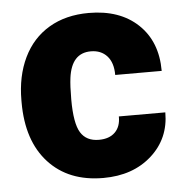

<svg xmlns="http://www.w3.org/2000/svg" viewBox="-45 -581 609 635"><g transform="rotate(-5 260.0 -264.0)"><path d="M269.5 -117.2Q304.2 -117.2 323.2 -136Q342.3 -154.8 341.8 -188.5H496.1Q496.1 -101.6 433.8 -45.9Q371.6 9.8 273.4 9.8Q158.2 9.8 91.8 -62.5Q25.4 -134.8 25.4 -262.7V-269.5Q25.4 -349.6 54.9 -410.9Q84.5 -472.2 140.1 -505.1Q195.8 -538.1 272 -538.1Q375 -538.1 435.5 -481Q496.1 -423.8 496.1 -326.2H341.8Q341.8 -367.2 321.8 -389.2Q301.8 -411.1 268.1 -411.1Q204.1 -411.1 193.4 -329.6Q189.9 -303.7 189.9 -258.3Q189.9 -178.7 209 -147.9Q228 -117.2 269.5 -117.2Z"/></g></svg>

Font: Vazir Black FD
Style: Black-FD
Weight: 900
Designer: Saber Rastikerdar
Foundry: Saber Rastikerdar
Version: Version 30.0.0